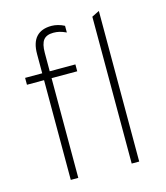

<svg xmlns="http://www.w3.org/2000/svg" viewBox="-109 -805 768 889"><g transform="rotate(-15 275.5 -361.0)"><path d="M120 0V-478H38V-511H120V-603Q120 -658 144.8 -685Q169.5 -712 218 -712Q232.5 -712 248.8 -707.8Q265 -703.5 279 -696V-664Q260.5 -672.5 246.8 -675.8Q233 -679 218 -679Q185 -679 170.5 -660.5Q156 -642 156 -599V-511H279V-478H156V0ZM412 0V-704L448 -722V0Z"/></g></svg>

Font: Overpass Thin
Style: Regular
Weight: 250
Designer: Delve Withrington, Dave Bailey, Thomas Jockin
Foundry: Delve Fonts LLC
Version: Version 4.000